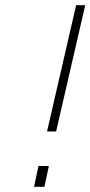

<svg xmlns="http://www.w3.org/2000/svg" viewBox="-20 -719 348 739"><path d="M128 -80H168L151 0H111ZM273 -699H308L196 -213H161Z"/></svg>

Font: Panefresco 1wt
Style: Italic
Weight: 250
Version: Version 1.000